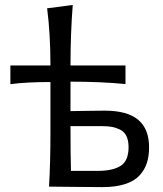

<svg xmlns="http://www.w3.org/2000/svg" viewBox="-20 -764 666 786"><path d="M408.7 -311Q501.5 -311 545.9 -273.4Q590.3 -235.8 590.3 -161.1Q590.3 -125 581.3 -96.9Q572.3 -68.8 551.3 -45.9Q530.3 -22.9 492.2 -10.5Q454.1 2 399.9 2Q352.5 2 277.8 1Q203.1 0 180.7 0Q186.5 -98.1 186.5 -219.2V-428.2Q87.4 -428.2 22.5 -419.4V-496.1H186.5Q186.5 -625.5 172.9 -730L277.8 -743.7Q268.6 -627.4 268.6 -496.1H493.7V-419.9Q394 -429.7 268.6 -429.7V-309.1Q279.3 -309.1 331.8 -310.1Q384.3 -311 408.7 -311ZM270.5 -64.5H379.9Q441.9 -64.5 474.1 -85.2Q506.3 -106 506.3 -161.6Q506.3 -189 497.3 -207.3Q488.3 -225.6 471.2 -233.6Q454.1 -241.7 437.7 -244.6Q421.4 -247.6 398.9 -247.6H268.6Q268.6 -127 270.5 -64.5Z"/></svg>

Font: Commissioner Flair
Style: Regular
Weight: 400
Designer: Kostas Bartsokas
Foundry: Kostas Bartsokas
Version: Version 1.000